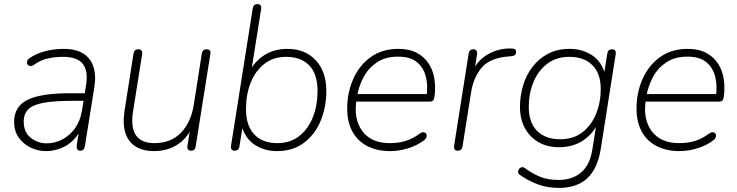

<svg xmlns="http://www.w3.org/2000/svg" viewBox="-20 -731 3605 939"><path d="M205 8Q165 8 129 -9.5Q93 -27 71 -59Q49 -91 49 -134Q49 -210 114 -242.5Q179 -275 324 -275H405L399 -238H340Q247 -238 194 -228.5Q141 -219 118.5 -196.5Q96 -174 96 -136Q96 -84 130.5 -57Q165 -30 208 -30Q248 -30 284.5 -49Q321 -68 347 -104Q373 -140 381 -191L401 -315Q412 -383 385.5 -418Q359 -453 289 -453Q249 -453 213.5 -445Q178 -437 146 -414Q138 -408 130.5 -408Q123 -408 118 -412Q113 -416 112 -422Q111 -428 114 -435Q117 -442 126 -448Q161 -471 204 -481.5Q247 -492 291 -492Q350 -492 386.5 -469.5Q423 -447 437 -404.5Q451 -362 441 -302L395 -15Q392 6 372 6Q362 6 358 -1Q354 -8 355 -19L370 -116H380Q367 -74 339.5 -46.5Q312 -19 276.5 -5.5Q241 8 205 8Z M733 8Q681 8 645 -13.5Q609 -35 594 -78.5Q579 -122 589 -189L633 -469Q636 -490 657 -490Q667 -490 672 -483.5Q677 -477 675 -465L631 -188Q618 -109 644.5 -70Q671 -31 734 -31Q817 -31 866 -83Q915 -135 928 -220L967 -469Q970 -490 991 -490Q1001 -490 1006 -484.5Q1011 -479 1009 -468L937 -15Q934 6 914 6Q904 6 899.5 -0.5Q895 -7 897 -19L913 -120H924Q901 -60 851 -26Q801 8 733 8Z M1334 8Q1273 8 1225 -23.5Q1177 -55 1160 -122H1168L1151 -15Q1148 6 1127 6Q1117 6 1112.5 -0.5Q1108 -7 1110 -19L1216 -690Q1219 -711 1240 -711Q1250 -711 1254.5 -704.5Q1259 -698 1257 -686L1207 -371H1195Q1221 -427 1270 -459.5Q1319 -492 1386 -492Q1472 -492 1524 -436.5Q1576 -381 1576 -286Q1576 -208 1548.5 -141Q1521 -74 1467 -33Q1413 8 1334 8ZM1336 -31Q1400 -31 1444 -66Q1488 -101 1510.5 -159Q1533 -217 1533 -286Q1533 -369 1492.5 -411Q1452 -453 1380 -453Q1316 -453 1272 -418Q1228 -383 1205.5 -325.5Q1183 -268 1183 -198Q1183 -116 1223.5 -73.5Q1264 -31 1336 -31Z M1888 8Q1823 8 1775.5 -17Q1728 -42 1703 -88.5Q1678 -135 1678 -200Q1678 -277 1707 -343.5Q1736 -410 1792 -451Q1848 -492 1928 -492Q1982 -492 2018.5 -472.5Q2055 -453 2076.5 -420Q2098 -387 2104.5 -345Q2111 -303 2105 -259Q2103 -245 2098 -239.5Q2093 -234 2080 -234H1707L1713 -271H2085L2066 -259Q2074 -313 2062.5 -357Q2051 -401 2018.5 -427.5Q1986 -454 1927 -454Q1864 -454 1822.5 -425.5Q1781 -397 1758 -353.5Q1735 -310 1727 -264L1724 -246Q1708 -150 1751.5 -90.5Q1795 -31 1886 -31Q1928 -31 1963 -41.5Q1998 -52 2032 -77Q2041 -84 2048 -84.5Q2055 -85 2060 -81.5Q2065 -78 2066.5 -72Q2068 -66 2065 -58.5Q2062 -51 2054 -45Q2021 -20 1976.5 -6Q1932 8 1888 8Z M2218 6Q2208 6 2203.5 -0.5Q2199 -7 2201 -19L2272 -469Q2275 -490 2296 -490Q2305 -490 2310 -483.5Q2315 -477 2313 -465L2298 -370H2287Q2308 -430 2360.5 -462Q2413 -494 2474 -494Q2491 -494 2497.5 -490.5Q2504 -487 2504 -477Q2504 -467 2499 -462.5Q2494 -458 2480 -456L2468 -455Q2377 -448 2336.5 -401Q2296 -354 2284 -280L2242 -15Q2239 6 2218 6Z M2713 188Q2656 188 2608.5 170Q2561 152 2521 123Q2515 119 2514 113Q2513 107 2515.5 101Q2518 95 2522.5 91Q2527 87 2533.5 86.5Q2540 86 2547 91Q2585 119 2622.5 134Q2660 149 2711 149Q2779 149 2822 112.5Q2865 76 2877 0L2898 -133L2906 -132Q2881 -77 2831.5 -44Q2782 -11 2714 -11Q2657 -11 2614 -35.5Q2571 -60 2547 -104.5Q2523 -149 2523 -208Q2523 -263 2538.5 -314Q2554 -365 2585 -405Q2616 -445 2661 -468.5Q2706 -492 2766 -492Q2828 -492 2876 -460.5Q2924 -429 2941 -362H2933L2950 -469Q2953 -490 2974 -490Q2984 -490 2988.5 -483.5Q2993 -477 2991 -465L2918 -2Q2902 95 2851.5 141.5Q2801 188 2713 188ZM2720 -50Q2785 -50 2829 -84.5Q2873 -119 2895.5 -175Q2918 -231 2918 -296Q2918 -371 2877.5 -412Q2837 -453 2764 -453Q2700 -453 2655.5 -418.5Q2611 -384 2588.5 -328.5Q2566 -273 2566 -208Q2566 -132 2606.5 -91Q2647 -50 2720 -50Z M3303 8Q3238 8 3190.5 -17Q3143 -42 3118 -88.5Q3093 -135 3093 -200Q3093 -277 3122 -343.5Q3151 -410 3207 -451Q3263 -492 3343 -492Q3397 -492 3433.5 -472.5Q3470 -453 3491.5 -420Q3513 -387 3519.5 -345Q3526 -303 3520 -259Q3518 -245 3513 -239.5Q3508 -234 3495 -234H3122L3128 -271H3500L3481 -259Q3489 -313 3477.5 -357Q3466 -401 3433.5 -427.5Q3401 -454 3342 -454Q3279 -454 3237.5 -425.5Q3196 -397 3173 -353.5Q3150 -310 3142 -264L3139 -246Q3123 -150 3166.5 -90.5Q3210 -31 3301 -31Q3343 -31 3378 -41.5Q3413 -52 3447 -77Q3456 -84 3463 -84.5Q3470 -85 3475 -81.5Q3480 -78 3481.5 -72Q3483 -66 3480 -58.5Q3477 -51 3469 -45Q3436 -20 3391.5 -6Q3347 8 3303 8Z"/></svg>

Font: Nunito Variable Extra Light
Style: Italic
Weight: 200
Italic angle: -9°
Designer: Vernon Adams
Foundry: Vernon Adams
Version: Version 3.602